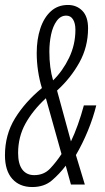

<svg xmlns="http://www.w3.org/2000/svg" viewBox="-29 -744 425 774"><path d="M101 10Q50 10 20.5 -23Q-9 -56 -9 -118Q-9 -201 31.5 -267Q72 -333 140 -389Q130 -421 124.5 -457.5Q119 -494 119 -530Q119 -585 133.5 -629Q148 -673 176 -698.5Q204 -724 245 -724Q280 -724 303 -700.5Q326 -677 326 -630Q326 -555 291 -492Q256 -429 201 -379L257 -174Q271 -203 284.5 -240.5Q298 -278 309 -319H359Q347 -270 325.5 -217.5Q304 -165 277 -119L313 0H257L236 -76Q211 -43 180 -16.5Q149 10 101 10ZM185 -420Q224 -458 249.5 -511Q275 -564 275 -624Q275 -650 265.5 -665.5Q256 -681 238 -681Q215 -681 199.5 -659.5Q184 -638 177 -605Q170 -572 170 -536Q170 -470 185 -420ZM109 -38Q148 -38 173 -64.5Q198 -91 219 -123L156 -348Q103 -299 73.5 -245.5Q44 -192 44 -127Q44 -83 61 -60.5Q78 -38 109 -38Z"/></svg>

Font: Noto Sans ExtraCondensed Light
Style: Italic
Weight: 300
Width: 2
Italic angle: -12°
Designer: Monotype Design Team
Foundry: Monotype Imaging Inc.
Version: Version 2.013; ttfautohint (v1.8.4.7-5d5b)